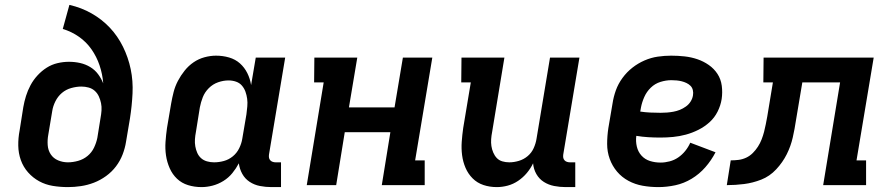

<svg xmlns="http://www.w3.org/2000/svg" viewBox="-20 -755 3640 783"><path d="M257 8Q225 8 195 3Q165 -2 139.5 -16Q114 -30 94.5 -52Q75 -74 65 -102Q55 -130 54.5 -161Q54 -192 60 -223L75 -318Q79 -341 86 -363.5Q93 -386 104.5 -407.5Q116 -429 133 -447.5Q150 -466 170.5 -479Q191 -492 214.5 -497.5Q238 -503 261 -503Q285 -503 307 -498Q329 -493 348 -481.5Q367 -470 380 -452.5Q393 -435 401 -415Q398 -453 386 -488.5Q374 -524 353 -554Q332 -584 302 -605Q272 -626 236 -637L263 -735Q312 -724 354 -700Q396 -676 428 -642Q460 -608 481.5 -564.5Q503 -521 513 -473Q523 -425 520.5 -374Q518 -323 510 -272L494 -177Q490 -151 480 -125Q470 -99 453 -76.5Q436 -54 412.5 -37Q389 -20 363 -10Q337 0 310 4Q283 8 257 8ZM257 -93Q277 -93 298.5 -99Q320 -105 337 -119Q354 -133 363.5 -153Q373 -173 377 -193L390 -274Q393 -290 394 -305Q395 -320 392 -334.5Q389 -349 383 -362Q377 -375 366.5 -384.5Q356 -394 341.5 -398Q327 -402 312 -402Q292 -402 270.5 -396Q249 -390 232.5 -376Q216 -362 206 -342Q196 -322 193 -302L177 -206Q173 -185 174.5 -163.5Q176 -142 187 -125.5Q198 -109 217 -101Q236 -93 257 -93Z M802 8Q773 8 747 0Q721 -8 702 -26Q683 -44 672 -69Q661 -94 657 -121Q653 -148 655 -176.5Q657 -205 661 -233L678 -333Q682 -356 688 -379.5Q694 -403 705.5 -425Q717 -447 733 -467Q749 -487 769.5 -501Q790 -515 814 -521.5Q838 -528 861 -528Q889 -528 914.5 -520.5Q940 -513 958.5 -496.5Q977 -480 988.5 -457Q1000 -434 1004 -408L1023 -520H1143L1077 -125Q1076 -118 1077 -112Q1078 -106 1082 -101.5Q1086 -97 1092 -95Q1098 -93 1104 -93H1126V8H1087Q1063 8 1040 3.5Q1017 -1 998 -13.5Q979 -26 968 -46Q957 -66 954 -89Q943 -68 927.5 -49Q912 -30 891 -17Q870 -4 847 2Q824 8 802 8ZM853 -93Q873 -93 893 -98.5Q913 -104 929.5 -117.5Q946 -131 955.5 -150.5Q965 -170 968 -189L985 -289Q987 -305 988.5 -321Q990 -337 988 -352Q986 -367 981 -381Q976 -395 966.5 -406Q957 -417 942.5 -422Q928 -427 912 -427Q891 -427 869.5 -419.5Q848 -412 831.5 -395.5Q815 -379 807 -358.5Q799 -338 795 -317L779 -217Q776 -202 775 -187Q774 -172 776.5 -158Q779 -144 784.5 -131.5Q790 -119 800 -110Q810 -101 824 -97Q838 -93 853 -93Z M1231 0 1300 -419H1261L1262 -520H1437L1403 -317H1589L1623 -520H1743L1673 -101H1712V0H1537L1572 -216H1386L1351 0Z M2006 8Q1977 8 1951.5 -0.5Q1926 -9 1907.5 -27.5Q1889 -46 1878.5 -70.5Q1868 -95 1864.5 -122Q1861 -149 1863 -177Q1865 -205 1869 -233L1900 -419H1861L1862 -520H2037L1987 -217Q1984 -202 1983 -187.5Q1982 -173 1984 -159.5Q1986 -146 1991.5 -133Q1997 -120 2006 -110.5Q2015 -101 2028.5 -97Q2042 -93 2057 -93Q2076 -93 2096 -99Q2116 -105 2132 -118.5Q2148 -132 2156.5 -151Q2165 -170 2168 -189L2223 -520H2343L2277 -125Q2276 -118 2277 -112Q2278 -106 2282 -101.5Q2286 -97 2292 -95Q2298 -93 2304 -93H2326V8H2287Q2263 8 2240 3.5Q2217 -1 2198 -13Q2179 -25 2167.5 -45Q2156 -65 2154 -89Q2144 -68 2128.5 -49.5Q2113 -31 2093 -17.5Q2073 -4 2050.5 2Q2028 8 2006 8Z M2665 8Q2632 8 2601 2.5Q2570 -3 2543 -17.5Q2516 -32 2496.5 -55Q2477 -78 2466.5 -107Q2456 -136 2456 -168Q2456 -200 2461 -233L2478 -333Q2482 -360 2491.5 -386.5Q2501 -413 2518.5 -437Q2536 -461 2559 -479Q2582 -497 2608.5 -508.5Q2635 -520 2662.5 -524Q2690 -528 2717 -528Q2745 -528 2772 -525Q2799 -522 2824 -513.5Q2849 -505 2870.5 -490Q2892 -475 2906 -453.5Q2920 -432 2923.5 -405Q2927 -378 2923 -351Q2919 -325 2906.5 -300Q2894 -275 2873.5 -256.5Q2853 -238 2828 -225.5Q2803 -213 2777 -206Q2751 -199 2725 -196.5Q2699 -194 2673 -194Q2648 -194 2623.5 -195.5Q2599 -197 2575 -201Q2572 -179 2577 -157.5Q2582 -136 2596 -120.5Q2610 -105 2630.5 -98.5Q2651 -92 2674 -92Q2692 -92 2711 -97Q2730 -102 2746 -113Q2762 -124 2774.5 -139.5Q2787 -155 2795 -173L2898 -134Q2881 -101 2856.5 -73Q2832 -45 2800.5 -26Q2769 -7 2734 0.5Q2699 8 2665 8ZM2674 -295Q2687 -295 2700 -296Q2713 -297 2726.5 -299.5Q2740 -302 2752.5 -307Q2765 -312 2777 -320.5Q2789 -329 2796.5 -341Q2804 -353 2806 -366Q2808 -377 2805.5 -387.5Q2803 -398 2796 -405Q2789 -412 2779.5 -416.5Q2770 -421 2760 -423.5Q2750 -426 2739.5 -427Q2729 -428 2718 -428Q2696 -428 2673.5 -421Q2651 -414 2634 -397.5Q2617 -381 2607.5 -359.5Q2598 -338 2594 -317L2591 -300Q2611 -297 2632 -296Q2653 -295 2674 -295Z M3337 0 3406 -419H3252L3226 -264Q3221 -230 3213 -194.5Q3205 -159 3188.5 -126Q3172 -93 3145.5 -64.5Q3119 -36 3084.5 -22.5Q3050 -9 3014.5 -4.5Q2979 0 2944 0L2960 -101Q2976 -101 2992 -103Q3008 -105 3023 -112Q3038 -119 3050 -131Q3062 -143 3071 -157Q3080 -171 3086 -186.5Q3092 -202 3096 -217.5Q3100 -233 3103 -248.5Q3106 -264 3109 -280L3132 -419H3093L3094 -520H3543L3473 -101H3512V0Z"/></svg>

Font: Iosevka HT Extended
Style: Bold Italic
Weight: 700
Width: 7
Italic angle: -9°
Monospace: yes
Designer: Belleve Invis
Foundry: Belleve Invis
Version: Version 32.3.0; ttfautohint (v1.8.4)